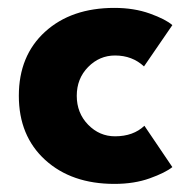

<svg xmlns="http://www.w3.org/2000/svg" viewBox="-20 -442 466 474"><path d="M264 -105.5Q309 -105.5 336.5 -131.5L405.5 -29.5Q388 -15.5 349.8 -1.8Q311.5 12 262.5 12Q156.5 12 91.5 -47.2Q26.5 -106.5 26.5 -205.5Q26.5 -304.5 91.2 -363.5Q156 -422.5 262.5 -422.5Q311 -422.5 350 -408.5Q389 -394.5 405.5 -380L335.5 -278Q306.5 -305 264 -305Q225.5 -305 197.5 -276.5Q169.5 -248 169.5 -205.5Q169.5 -163 197.5 -134.2Q225.5 -105.5 264 -105.5Z"/></svg>

Font: League Spartan
Style: Bold
Weight: 700
Foundry: The League of Moveable Type
Version: Version 2.002